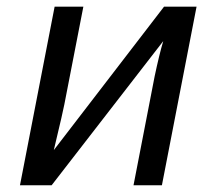

<svg xmlns="http://www.w3.org/2000/svg" viewBox="-20 -548 640 568"><path d="M226.6 -528.3 170.4 -239.3Q168 -224.6 139.2 -104L465.3 -528.3H561.5L459 0H375L437.5 -322.3Q451.2 -387.2 462.9 -426.3L132.8 0H39.1L141.6 -528.3Z"/></svg>

Font: Cousine
Style: Italic
Weight: 400
Italic angle: -12°
Monospace: yes
Designer: Steve Matteson
Foundry: Monotype Imaging Inc.
Version: Version 1.21